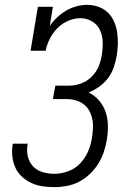

<svg xmlns="http://www.w3.org/2000/svg" viewBox="-20 -763 540 791"><path d="M204 8Q179 8 155 4.5Q131 1 109.5 -9Q88 -19 70.5 -35Q53 -51 43.5 -72Q34 -93 31 -117.5Q28 -142 32 -167L33 -171H94V-169Q89 -143 94.5 -119Q100 -95 116 -78Q132 -61 155.5 -54Q179 -47 204 -47Q232 -47 261 -57.5Q290 -68 311 -90.5Q332 -113 343.5 -140.5Q355 -168 359 -196Q362 -216 363 -235.5Q364 -255 360 -273.5Q356 -292 347 -308Q338 -324 323.5 -334.5Q309 -345 290.5 -350Q272 -355 252 -355H198L208 -410H262Q279 -410 295.5 -413.5Q312 -417 327.5 -425Q343 -433 356.5 -446Q370 -459 379 -474.5Q388 -490 392.5 -506.5Q397 -523 400 -539Q404 -566 403 -592Q402 -618 391.5 -640Q381 -662 359 -675Q337 -688 311 -688Q286 -688 260.5 -677Q235 -666 216 -646.5Q197 -627 185 -603Q173 -579 168 -554H106L136 -735H198L185 -656Q198 -675 215.5 -691.5Q233 -708 253 -719.5Q273 -731 295 -737Q317 -743 339 -743Q363 -743 385.5 -735Q408 -727 424 -711.5Q440 -696 449.5 -675Q459 -654 462.5 -630.5Q466 -607 465.5 -583Q465 -559 461 -534Q457 -510 449 -486.5Q441 -463 426 -442.5Q411 -422 389.5 -406.5Q368 -391 345 -382Q370 -370 388 -349Q406 -328 415 -302Q424 -276 424.5 -246.5Q425 -217 420 -187Q416 -162 407.5 -136.5Q399 -111 384.5 -88Q370 -65 350 -46Q330 -27 306 -14.5Q282 -2 256 3Q230 8 204 8Z"/></svg>

Font: Iosevka Curly Slab Light
Style: Italic
Weight: 300
Italic angle: -9°
Monospace: yes
Designer: Belleve Invis
Foundry: Belleve Invis
Version: Version 22.1.2; ttfautohint (v1.8.4)